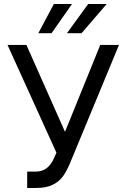

<svg xmlns="http://www.w3.org/2000/svg" viewBox="-20 -932 633 962"><path d="M116.2 -72.3H160.2Q221.7 -72.3 251 -140.6L262.7 -167L17.6 -707H112.3L305.7 -271.5L482.4 -707H576.2L331.1 -115.2Q314 -74.7 295.7 -48.8Q277.3 -22.9 244.9 -6.6Q212.4 9.8 161.1 9.8H116.2ZM421.9 -912.1H514.6L388.7 -765.6H315.4ZM250 -912.1H340.8L238.3 -765.6H171.9Z"/></svg>

Font: Pretendard JP
Style: Regular
Weight: 400
Designer: Base glyphs from Inter by Rasmus Andersson; Hangeul glyphs from Noto Sans CJK(Source Han Sans) by Jang Soo-young and Kan
Foundry: Kil Hyung-jin
Version: Version 1.309